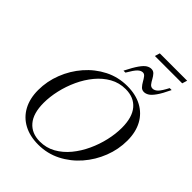

<svg xmlns="http://www.w3.org/2000/svg" viewBox="-289 -1194 1350 1350"><g transform="rotate(45 385.5 -519.0)"><path d="M764 -453.5Q764 -366.5 731.8 -283.8Q699.5 -201 642 -134.8Q584.5 -68.5 507.2 -29.2Q430 10 340 10Q256.5 10 195.5 -22.8Q134.5 -55.5 101.5 -116.5Q68.5 -177.5 68.5 -261.5Q68.5 -348.5 100.8 -431.2Q133 -514 190.5 -580.2Q248 -646.5 325.2 -685.8Q402.5 -725 492.5 -725Q576.5 -725 637.2 -692.2Q698 -659.5 731 -598.8Q764 -538 764 -453.5ZM159.5 -225.5Q159.5 -120.5 205.5 -67Q251.5 -13.5 333 -13.5Q396.5 -13.5 449.5 -43.2Q502.5 -73 544 -123.2Q585.5 -173.5 614.2 -235.8Q643 -298 658 -363.8Q673 -429.5 673 -489.5Q673 -594.5 627.2 -648Q581.5 -701.5 499.5 -701.5Q436 -701.5 383 -671.8Q330 -642 288.5 -591.8Q247 -541.5 218.2 -479.2Q189.5 -417 174.5 -351.2Q159.5 -285.5 159.5 -225.5ZM732.5 -925Q703 -862.5 680.2 -830.5Q657.5 -798.5 639.2 -787.8Q621 -777 604 -777Q584.5 -777 571.5 -791Q558.5 -805 548.2 -823.5Q538 -842 527.2 -856Q516.5 -870 502 -870Q483 -870 464.5 -852Q446 -834 416 -782H396.5Q428 -844.5 450.5 -876.2Q473 -908 491 -919Q509 -930 527 -930Q546.5 -930 559.2 -916Q572 -902 581.8 -883.5Q591.5 -865 602.5 -851Q613.5 -837 630 -837Q649.5 -837 667.8 -855Q686 -873 713 -925ZM479.5 -1011 491 -1048.5H763L751.5 -1011Z"/></g></svg>

Font: Newsreader Display
Style: Italic
Weight: 400
Italic angle: -17°
Designer: Hugues Gentile
Foundry: Production Type
Version: Version 1.001